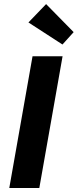

<svg xmlns="http://www.w3.org/2000/svg" viewBox="-20 -942 389 962"><path d="M177 0H26.5L143 -660H293.5ZM293 -719 122.5 -829.5 211 -921.5 349 -781Z"/></svg>

Font: Lucymar Sans
Style: Bold Italic
Weight: 700
Italic angle: -10°
Foundry: The League of Moveable Type (original font) / Main changes by Cristiano Sobral with portions from Mirco Monsees
Version: Version 2.00;August 30, 2020;FontCreator 13.0.0.2681 64-bit